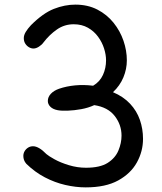

<svg xmlns="http://www.w3.org/2000/svg" viewBox="-20 -797 700 831"><path d="M125 -587Q115 -587 105.5 -592.5Q96 -598 89.5 -608Q83 -618 83 -632Q83 -645 91.5 -659Q100 -673 114 -688Q166 -740 213 -758.5Q260 -777 306 -777Q360 -777 401.5 -755.5Q443 -734 471.5 -698.5Q500 -663 514.5 -620.5Q529 -578 529 -536Q529 -498 514 -462Q499 -426 469 -398Q514 -379 543 -348Q572 -317 585.5 -278Q599 -239 599 -196Q599 -142 572.5 -94Q546 -46 491.5 -16Q437 14 351 14Q308 14 262.5 3.5Q217 -7 174 -29.5Q131 -52 94 -88Q87 -96 84 -104.5Q81 -113 81 -122Q81 -133 86.5 -142.5Q92 -152 101.5 -158Q111 -164 123 -164Q148 -164 181 -130Q190 -122 216 -107.5Q242 -93 278.5 -82Q315 -71 352 -71Q413 -71 446 -92Q479 -113 492.5 -145.5Q506 -178 506 -210Q506 -257 476.5 -295Q447 -333 388 -342Q362 -330 331.5 -324.5Q301 -319 273.5 -318Q246 -317 230 -320Q209 -324 198 -335Q187 -346 187 -360Q187 -377 200 -391Q213 -405 236 -413Q268 -424 305.5 -427.5Q343 -431 383 -426Q412 -443 425.5 -472.5Q439 -502 439 -536Q439 -560 430.5 -587Q422 -614 404.5 -638Q387 -662 360.5 -677Q334 -692 299 -692Q259 -692 226.5 -669.5Q194 -647 168 -613Q161 -603 148.5 -595Q136 -587 125 -587Z"/></svg>

Font: Playpen Sans
Style: Regular
Weight: 400
Designer: Laura Meseguer, Veronika Burian, José Scaglione, Kostas Bartsokas, Vera Evstafieva, Tom Grace, Yorlmar Campos
Foundry: TypeTogether
Version: Version 2.000